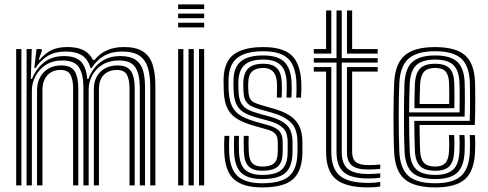

<svg xmlns="http://www.w3.org/2000/svg" viewBox="-20 -816 2146 845"><path d="M641.2 0V-435.2Q641.2 -483.5 630.8 -518.1Q620.2 -552.8 593.5 -571Q566.8 -589.2 517.5 -589.2Q471.5 -589.2 438.6 -570.6Q405.8 -552 383.5 -516.5H378.8Q366.8 -555.8 340.4 -572.5Q314 -589.2 269.2 -589.2Q222.8 -589.2 191 -570.4Q159.2 -551.5 136.2 -516.5H131L140.8 -600H163.5L163.8 -590.5L150.2 -553.5H155.2Q179.2 -582.5 207.6 -595.8Q236 -609 276.2 -609Q319 -609 346.2 -595.9Q373.5 -582.8 389.8 -552H396Q419.5 -581.5 452 -595.2Q484.5 -609 524.5 -609Q580 -609 610.1 -588.8Q640.2 -568.5 652 -530.5Q663.8 -492.5 663.8 -439.5V0ZM51.2 0V-600H74.2V0ZM143 0V-419Q143 -450.8 156 -475.2Q169 -499.8 192.9 -513.9Q216.8 -528 249 -528Q293.2 -528 308.9 -501.9Q324.5 -475.8 324.5 -427.2V0H301.8V-426Q301.8 -465 290.2 -486.6Q278.8 -508.2 245.8 -508.2Q222.2 -508.2 204.5 -497.8Q186.8 -487.2 176.8 -467.8Q166.8 -448.2 166.8 -421.2V0ZM97 0V-600H119.8L115.5 -468.5H120.8Q140.5 -516.2 175.8 -542.9Q211 -569.5 262.5 -569.2Q313.8 -569 336.6 -544.4Q359.5 -519.8 364.2 -468.5H369Q387.5 -517.5 423.8 -543.6Q460 -569.8 510.8 -569.2Q553.2 -569 576.6 -552.9Q600 -536.8 609.1 -506.8Q618.2 -476.8 618.2 -434V0H595.2V-431.2Q595.2 -488.2 576.1 -519Q557 -549.8 503 -549.8Q461.5 -549.8 431.8 -531.8Q402 -513.8 386.1 -484.6Q370.2 -455.5 370.2 -421.5V0H347V-431.2Q347 -488.2 327.9 -519Q308.8 -549.8 254.5 -549.8Q211 -549.8 181 -530Q151 -510.2 135.6 -480Q120.2 -449.8 120.2 -417.2V0ZM393 0V-423.2Q393 -455.5 406 -479Q419 -502.5 442.4 -515.2Q465.8 -528 497.5 -528Q527 -528 543.2 -516.4Q559.5 -504.8 566.1 -482.2Q572.8 -459.8 572.8 -427.2V0H550V-426Q550 -465.8 538.4 -487Q526.8 -508.2 494.2 -508.2Q471 -508.2 453.1 -498.6Q435.2 -489 425.4 -470.6Q415.5 -452.2 415.5 -425.5V0Z M764 -776.2V-796.5H878.5V-776.2ZM764 -695.5V-715.8H878.5V-695.5ZM764 -735.8V-756H878.5V-735.8ZM855.8 0V-600H878.5V0ZM764 0V-600H787V0ZM809.8 0V-600H832.8V0Z M1134 8.8Q1050.2 8.8 1010.4 -26.2Q970.5 -61.2 967 -145.5Q966.2 -164.8 966.4 -183.5Q966.5 -202.2 967.8 -218H989.2Q988.2 -204.2 988.1 -184Q988 -163.8 988.5 -146.2Q991.8 -71.8 1026.2 -40.6Q1060.8 -9.5 1134 -9.5Q1216.5 -9.5 1252.2 -40.6Q1288 -71.8 1289 -142.5Q1289.2 -152.5 1289.4 -159.4Q1289.5 -166.2 1289.4 -173Q1289.2 -179.8 1289.2 -189Q1289.2 -249.5 1259.9 -277.2Q1230.5 -305 1176.2 -320.2L1123.5 -335Q1101.8 -341.2 1086.1 -349Q1070.5 -356.8 1061.8 -371Q1053 -385.2 1051.8 -410.5Q1051.2 -421.8 1050.9 -431.2Q1050.5 -440.8 1050.8 -452Q1052 -495 1072.8 -515.2Q1093.5 -535.5 1139 -535.5Q1178.8 -535.5 1198.8 -515.8Q1218.8 -496 1220.2 -450.8Q1220.8 -440.5 1220.6 -424.2Q1220.5 -408 1219.8 -386.5H1198.5Q1199.2 -405 1199.2 -424.1Q1199.2 -443.2 1199 -449.8Q1197 -485.2 1181.5 -501.1Q1166 -517 1139 -517Q1107 -517 1090.1 -501.9Q1073.2 -486.8 1072.5 -452Q1072 -440 1072.2 -431.1Q1072.5 -422.2 1073.5 -410.5Q1075 -391.2 1081.4 -380.6Q1087.8 -370 1099.8 -364.4Q1111.8 -358.8 1129.5 -353.5L1181.2 -338.8Q1223.8 -326.8 1252.6 -309Q1281.5 -291.2 1296.2 -262.8Q1311 -234.2 1311 -189Q1311 -179.2 1311 -172.5Q1311 -165.8 1311 -158.9Q1311 -152 1310.8 -142.5Q1309.5 -62.8 1269.2 -27Q1229 8.8 1134 8.8ZM1134 -28Q1071.8 -28 1042.2 -55Q1012.8 -82 1010.2 -147.2Q1009.5 -163.5 1009.5 -183.8Q1009.5 -204 1010.5 -218H1031.8Q1031 -204.2 1031.1 -184Q1031.2 -163.8 1031.8 -148.2Q1034 -92.5 1058.4 -69.4Q1082.8 -46.2 1134 -46.2Q1192.8 -46.2 1218.9 -68.5Q1245 -90.8 1245.8 -143Q1246 -155.5 1246 -165.9Q1246 -176.2 1246 -189Q1246 -233.8 1225.1 -253.2Q1204.2 -272.8 1166 -283.2L1112 -298Q1079.5 -307 1057.2 -319Q1035 -331 1022.9 -352.2Q1010.8 -373.5 1008.5 -409.8Q1007.8 -421.8 1007.6 -432.2Q1007.5 -442.8 1007.5 -452.2Q1005.8 -515.2 1037.4 -543.6Q1069 -572 1139 -572Q1202 -572 1231 -544Q1260 -516 1263.2 -454.5Q1263.8 -444 1263.8 -424.1Q1263.8 -404.2 1262.2 -386.5H1241Q1241.5 -404.2 1241.9 -424.1Q1242.2 -444 1241.8 -451.5Q1239.8 -506.8 1214.5 -530.2Q1189.2 -553.8 1139 -553.8Q1082 -553.8 1055.9 -529.9Q1029.8 -506 1029 -452.8Q1028.8 -440.5 1029.1 -430.8Q1029.5 -421 1030 -410.5Q1031.5 -379.5 1041.8 -361.8Q1052 -344 1071 -334.1Q1090 -324.2 1117.8 -316.5L1171 -301.8Q1220.8 -287.8 1244.1 -263.5Q1267.5 -239.2 1267.5 -189Q1267.5 -178.2 1267.6 -167.4Q1267.8 -156.5 1267.2 -142.8Q1266.2 -81.5 1235.6 -54.8Q1205 -28 1134 -28ZM1134 -64.5Q1094.2 -64.5 1074.6 -83.4Q1055 -102.2 1053.2 -149Q1052.8 -163.8 1052.5 -183.4Q1052.2 -203 1053.2 -218H1074.5Q1073.8 -203.2 1073.9 -186.8Q1074 -170.2 1074.8 -149.8Q1076 -113.2 1090.1 -98.1Q1104.2 -83 1134 -83Q1169.5 -83 1185.5 -96.9Q1201.5 -110.8 1202.2 -143.2Q1202.8 -157.2 1202.8 -166.8Q1202.8 -176.2 1202.5 -189Q1202.2 -215.5 1191.1 -227.5Q1180 -239.5 1155.5 -246.2L1100.2 -261.8Q1056.8 -274 1027.5 -290.5Q998.2 -307 982.9 -335.1Q967.5 -363.2 965 -410.2Q964.5 -423.5 964.4 -433.1Q964.2 -442.8 964 -453.2Q961.8 -537.8 1004.8 -573.2Q1047.8 -608.8 1139 -608.8Q1223.8 -608.8 1262.4 -573.4Q1301 -538 1306 -456.8Q1306.8 -444.5 1306.5 -424.8Q1306.2 -405 1304.8 -386.5H1283.5Q1285 -404.8 1285.1 -424.6Q1285.2 -444.5 1284.5 -455.5Q1280.8 -527.2 1246.8 -558.9Q1212.8 -590.5 1139 -590.5Q1057.8 -590.5 1020.8 -558.1Q983.8 -525.8 985.8 -452.5Q986 -442.5 985.9 -432.8Q985.8 -423 986.8 -410.2Q990 -367.8 1004.1 -343.1Q1018.2 -318.5 1043.8 -304.6Q1069.2 -290.8 1106 -280.2L1160.8 -264.8Q1194 -255.5 1209.1 -239.4Q1224.2 -223.2 1224.2 -189Q1224.2 -179.8 1224.2 -173Q1224.2 -166.2 1224.2 -159.5Q1224.2 -152.8 1224 -142.8Q1223.2 -101.8 1202.6 -83.1Q1182 -64.5 1134 -64.5Z M1600.5 -30.5Q1526 -30.5 1493.5 -57.6Q1461 -84.8 1461 -147V-540.5H1361V-560.2H1461V-770H1484V-560.2H1642.2V-540.5H1484V-147Q1484 -95.2 1511 -72.8Q1538 -50.2 1600.5 -50.2Q1614.5 -50.2 1627.5 -51Q1640.5 -51.8 1653.5 -53V-34Q1643.5 -32.2 1630.8 -31.4Q1618 -30.5 1600.5 -30.5ZM1600.5 8.8Q1501.2 8.8 1458.2 -27.5Q1415.2 -63.8 1415.2 -147V-501H1361V-520.8H1438.2V-147Q1438.2 -74 1475.9 -42.5Q1513.5 -11 1600.5 -11Q1615 -11 1627.9 -12Q1640.8 -13 1653.5 -15V4.2Q1633.5 8.8 1600.5 8.8ZM1600.5 -70Q1550.2 -70 1528.6 -87.9Q1507 -105.8 1507 -147V-520.8H1642.2V-501H1529.8V-147Q1529.8 -116.2 1546.2 -102.9Q1562.8 -89.5 1600.5 -89.5Q1615.8 -89.5 1629 -90Q1642.2 -90.5 1653.5 -92V-72.8Q1642.8 -71.5 1629.6 -70.8Q1616.5 -70 1600.5 -70ZM1361 -580.2V-600H1415.2V-770H1438.2V-580.2ZM1507 -580.2V-770H1529.8V-600H1642.2V-580.2Z M1896 8.8Q1804.8 8.8 1762 -26.5Q1719.2 -61.8 1714.8 -145Q1713 -178.8 1712.4 -220.4Q1711.8 -262 1711.8 -305.1Q1711.8 -348.2 1712.6 -387Q1713.5 -425.8 1714.8 -453.5Q1719.8 -537.8 1762.2 -573.2Q1804.8 -608.8 1894.5 -608.8Q1983.8 -608.8 2025.2 -574.1Q2066.8 -539.5 2070.5 -457.2Q2071 -449.8 2071.2 -427.9Q2071.5 -406 2071.6 -377.1Q2071.8 -348.2 2071.2 -318.6Q2070.8 -289 2069.5 -265.8H1826.5Q1826.8 -243.5 1827 -224Q1827.2 -204.5 1827.8 -186.8Q1828.2 -169 1829 -152.2Q1830.8 -115 1846.4 -99Q1862 -83 1896 -83Q1925.2 -83 1939.8 -98.2Q1954.2 -113.5 1956.2 -150.5Q1957 -165.5 1957 -184.9Q1957 -204.2 1955.8 -221.5H1978.8Q1980 -203.2 1979.9 -183.2Q1979.8 -163.2 1979 -149.5Q1976.8 -104 1957.4 -84.2Q1938 -64.5 1896 -64.5Q1850.2 -64.5 1829.4 -84.6Q1808.5 -104.8 1806 -151Q1805.2 -171.2 1804.6 -193.4Q1804 -215.5 1803.8 -238.5Q1803.5 -261.5 1803.2 -284.2H2047.2Q2048.2 -308.8 2048.5 -335.6Q2048.8 -362.5 2048.6 -387.2Q2048.5 -412 2048.2 -430.5Q2048 -449 2047.8 -456.2Q2044.2 -528.2 2008.8 -559.4Q1973.2 -590.5 1894.5 -590.5Q1816.5 -590.5 1779.1 -558.8Q1741.8 -527 1737.5 -451.8Q1736.2 -427 1735.5 -389.1Q1734.8 -351.2 1734.8 -307.9Q1734.8 -264.5 1735.4 -222.5Q1736 -180.5 1737.5 -147.2Q1741.2 -74.2 1777.6 -41.9Q1814 -9.5 1896 -9.5Q1973.2 -9.5 2008.8 -41.2Q2044.2 -73 2047.8 -146.2Q2048.2 -156.8 2048.4 -169.9Q2048.5 -183 2048.2 -196.6Q2048 -210.2 2047 -221.5H2070Q2071.5 -204.5 2071.4 -183.2Q2071.2 -162 2070.5 -145.5Q2066.8 -62.8 2026.1 -27Q1985.5 8.8 1896 8.8ZM1896 -28Q1826.5 -28 1795.1 -56.1Q1763.8 -84.2 1760.5 -148Q1759 -178.8 1758.4 -219.5Q1757.8 -260.2 1757.8 -303.4Q1757.8 -346.5 1758.4 -385Q1759 -423.5 1760.2 -449.8Q1764 -518.2 1796.9 -545.1Q1829.8 -572 1894.5 -572Q1960.8 -572 1991.2 -545.2Q2021.8 -518.5 2024.8 -455.8Q2025.2 -447 2025.6 -422.5Q2026 -398 2025.9 -366.1Q2025.8 -334.2 2024.8 -302.8H1780.5Q1780.5 -260.2 1781.1 -220.1Q1781.8 -180 1783.2 -150.2Q1786.2 -93.8 1812.6 -70Q1839 -46.2 1896 -46.2Q1947.2 -46.2 1973.1 -68.6Q1999 -91 2002 -147.5Q2002.8 -163 2002.8 -183.1Q2002.8 -203.2 2001.5 -221.5H2024.2Q2025.5 -203.5 2025.5 -183.5Q2025.5 -163.5 2024.8 -147Q2021.8 -83.2 1991.8 -55.6Q1961.8 -28 1896 -28ZM1780.5 -321.2H2002.5Q2003 -349 2003 -376Q2003 -403 2002.8 -424.2Q2002.5 -445.5 2002 -454.8Q1999.5 -507.5 1974.5 -530.6Q1949.5 -553.8 1894.5 -553.8Q1839.5 -553.8 1813 -529.9Q1786.5 -506 1783.2 -448.5Q1782 -424.8 1781.4 -390.6Q1780.8 -356.5 1780.5 -321.2ZM1803.8 -339.8Q1804 -353.8 1804.2 -373.6Q1804.5 -393.5 1805 -413.4Q1805.5 -433.2 1806 -447.2Q1808.8 -495.5 1829.9 -515.5Q1851 -535.5 1894.5 -535.5Q1937.5 -535.5 1957.2 -516.5Q1977 -497.5 1979 -454.2Q1979.5 -445.2 1979.8 -426.9Q1980 -408.5 1980 -385.6Q1980 -362.8 1979.5 -339.8ZM1826.8 -358.2H1956.8Q1957 -378.5 1957 -398Q1957 -417.5 1956.8 -432.2Q1956.5 -447 1956.2 -452.2Q1954.8 -486.2 1940.8 -501.6Q1926.8 -517 1894.5 -517Q1861.2 -517 1846.1 -500.1Q1831 -483.2 1829 -446.2Q1828.5 -432 1828 -417.8Q1827.5 -403.5 1827.2 -388.9Q1827 -374.2 1826.8 -358.2Z"/></svg>

Font: Big Shoulders Inline Text Thin
Style: Bold
Weight: 700
Version: Version 2.002